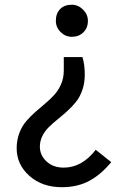

<svg xmlns="http://www.w3.org/2000/svg" viewBox="-20 -552 531 804"><path d="M380.9 75.2 445.8 127Q403.3 178.7 354 205.3Q304.7 231.9 238.8 231.9Q156.7 231.9 103.3 184.6Q49.8 137.2 49.8 68.8Q49.8 34.7 60.8 5.6Q71.8 -23.4 89.1 -43.7Q106.4 -64 127.4 -82.5Q148.4 -101.1 169.4 -118.7Q190.4 -136.2 207.8 -155.3Q225.1 -174.3 236.1 -200.2Q247.1 -226.1 247.1 -256.8V-313H325.2Q335 -281.7 335 -238.8Q335 -204.1 324.7 -174.8Q314.5 -145.5 297.9 -125Q281.2 -104.5 261 -86.2Q240.7 -67.9 220.7 -51.8Q200.7 -35.6 184.1 -19.3Q167.5 -2.9 157.2 17.8Q147 38.6 147 62Q147 98.1 174.8 124Q202.6 149.9 247.1 149.9Q323.2 149.9 380.9 75.2ZM213.9 -464.8Q213.9 -495.6 231.7 -513.9Q249.5 -532.2 280.8 -532.2Q307.1 -532.2 327.6 -512Q348.1 -491.7 348.1 -464.8Q348.1 -435.1 329.1 -416.5Q310.1 -397.9 280.8 -397.9Q253.9 -397.9 233.9 -417.7Q213.9 -437.5 213.9 -464.8Z"/></svg>

Font: ABeeZee
Style: Regular
Weight: 400
Designer: Anja Meiners
Foundry: Anja Meiners
Version: Version 1.002